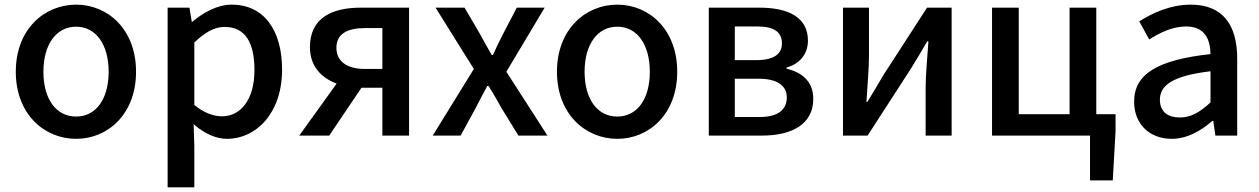

<svg xmlns="http://www.w3.org/2000/svg" viewBox="-20 -584 5425 827"><path d="M308 14C444 14 566 -92 566 -275C566 -458 444 -564 308 -564C171 -564 48 -458 48 -275C48 -92 171 14 308 14ZM308 -82C221 -82 167 -158 167 -275C167 -391 221 -469 308 -469C394 -469 448 -391 448 -275C448 -158 394 -82 308 -82Z M702 223H817V45L814 -49C860 -9 910 14 958 14C1082 14 1195 -95 1195 -284C1195 -454 1117 -564 978 -564C916 -564 856 -530 808 -490H806L796 -551H702ZM936 -83C903 -83 860 -96 817 -132V-401C863 -445 904 -468 947 -468C1039 -468 1076 -397 1076 -282C1076 -154 1016 -83 936 -83Z M1552 -287C1474 -287 1429 -320 1429 -378C1429 -437 1474 -463 1552 -463H1627V-287ZM1269 0H1398L1537 -206H1538H1627V0H1742V-551H1534C1410 -551 1315 -507 1315 -381C1315 -298 1365 -248 1430 -224Z M1844 0H1964L2028 -117C2045 -150 2062 -183 2079 -214H2084C2104 -183 2123 -149 2141 -117L2213 0H2338L2161 -275L2326 -551H2206L2148 -440C2132 -409 2117 -378 2103 -347H2098C2080 -378 2063 -409 2046 -440L1981 -551H1856L2021 -287Z M2639 14C2775 14 2897 -92 2897 -275C2897 -458 2775 -564 2639 -564C2502 -564 2379 -458 2379 -275C2379 -92 2502 14 2639 14ZM2639 -82C2552 -82 2498 -158 2498 -275C2498 -391 2552 -469 2639 -469C2725 -469 2779 -391 2779 -275C2779 -158 2725 -82 2639 -82Z M3033 0H3262C3388 0 3483 -47 3483 -158C3483 -235 3432 -273 3368 -288V-293C3427 -310 3460 -353 3460 -409C3460 -512 3372 -551 3251 -551H3033ZM3145 -325V-470H3242C3317 -470 3348 -444 3348 -397C3348 -353 3316 -325 3237 -325ZM3145 -80V-245H3247C3329 -245 3369 -214 3369 -165C3369 -112 3332 -80 3252 -80Z M3611 0H3717L3904 -289C3924 -321 3954 -372 3974 -406H3979C3974 -335 3967 -262 3967 -205V0H4079V-551H3973L3786 -262C3767 -229 3736 -178 3716 -145H3712C3716 -215 3723 -288 3723 -345V-551H3611Z M4675 193H4773L4785 -18V-92H4702V-551H4587V-92H4368V-551H4253V0H4675Z M5027 14C5093 14 5152 -20 5202 -63H5206L5215 0H5309V-331C5309 -478 5246 -564 5109 -564C5021 -564 4944 -528 4887 -492L4930 -414C4977 -444 5031 -470 5089 -470C5170 -470 5193 -414 5194 -351C4965 -326 4865 -265 4865 -146C4865 -49 4932 14 5027 14ZM5062 -78C5013 -78 4976 -100 4976 -155C4976 -216 5031 -258 5194 -277V-143C5149 -101 5110 -78 5062 -78Z"/></svg>

Font: Noto Sans JP Medium
Style: Regular
Weight: 500
Designer: Ryoko NISHIZUKA 西塚涼子 (kana, bopomofo & ideographs); Paul D. Hunt (Latin, Greek & Cyrillic); Sandoll Communications 산돌커뮤니
Foundry: Adobe
Version: Version 2.004;hotconv 1.0.118;makeotfexe 2.5.65603